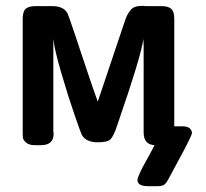

<svg xmlns="http://www.w3.org/2000/svg" viewBox="-20 -493 700 652"><path d="M57.1 -44.9V-432.1Q58.1 -457 69.1 -464.6Q80.1 -472.2 100.1 -472.2H158.2Q195.3 -472.2 209 -448.2Q212.9 -440.4 232.9 -380.6Q252.9 -320.8 277.3 -247.8Q301.8 -174.8 312 -147.9L402.8 -418Q408.7 -435.1 411.4 -440.4Q414.1 -445.8 421.1 -455.8Q428.2 -465.8 438.2 -469.5Q448.2 -473.1 463.9 -473.1Q465.8 -473.1 469.5 -472.7Q473.1 -472.2 475.1 -472.2H528.8Q550.8 -472.2 561.3 -463.1Q571.8 -454.1 571.8 -429.2V-64H600.1Q617.2 -64 624.5 -56.9Q631.8 -49.8 631.8 -41Q631.8 -34.2 601.1 23.9Q573.2 74.7 550.8 117.2Q543 131.3 535.9 135.3Q528.8 139.2 515.1 139.2H482.9Q446.8 139.2 446.8 118.2Q446.8 115.2 448 111.6Q449.2 107.9 451.7 102.1Q454.1 96.2 456.5 90.6Q459 85 464.6 74.5Q470.2 64 475.1 55.4Q480 46.9 489 30Q498 13.2 504.9 0Q467.8 -2 467.8 -43V-337.9Q467.8 -341.8 467.3 -349.4Q466.8 -356.9 466.8 -360.8Q460.9 -307.6 377.9 -66.9Q365.7 -30.8 355.5 -20.3Q345.2 -9.8 312 -9.8Q272 -9.8 257.8 -35.2Q254.9 -40 233.4 -102.1Q211.9 -164.1 188.5 -244.1Q165 -324.2 161.1 -360.8V-43.9L162.1 -42Q162.1 -40 162.1 -39.1Q162.1 0 119.1 0H98.1Q79.1 0 69.1 -8.5Q59.1 -17.1 58.1 -23.9Q57.1 -30.8 57.1 -44.9Z"/></svg>

Font: CMU Sans Serif Demi Condensed
Style: DemiCondensed
Weight: 600
Width: 3
Version: Version 0.7.0